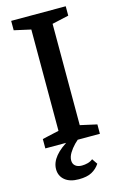

<svg xmlns="http://www.w3.org/2000/svg" viewBox="-138 -778 662 1047"><g transform="rotate(-15 192.5 -255.0)"><path d="M252 -646V-74L346 -53V0H38V-53L132 -74V-646L38 -667V-720H346V-667ZM172 210Q121 210 93 186.5Q65 163 65 125Q65 50 179 -14H240Q221 -2 202 17.5Q183 37 170 58.5Q157 80 157 100Q157 120 170.5 131Q184 142 207 142Q224 142 240.5 137.5Q257 133 269 123L290 154Q273 180 245.5 195Q218 210 172 210Z"/></g></svg>

Font: Domine SemiBold
Style: Regular
Weight: 600
Designer: Pablo Impallari, Rodrigo Fuenzalida, Brenda Gallo
Foundry: Pablo Impallari, Rodrigo Fuenzalida, Brenda Gallo
Version: Version 2.000